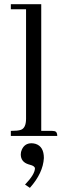

<svg xmlns="http://www.w3.org/2000/svg" viewBox="-20 -655 322 925"><path d="M231.4 -24.4H178.7V-634.8H32.2V-610.4H105.5V-83Q105.5 -38.1 80.1 -29.3Q65.4 -24.4 32.2 -24.4V0H255.9Q255.9 -21.5 241.2 -23.4Q237.3 -24.4 231.4 -24.4ZM191.4 106.4Q191.4 50.8 151.4 38.1Q141.6 35.2 131.8 35.2Q98.6 35.2 85 66.4Q80.1 77.1 80.1 88.9Q80.1 125 117.2 136.7Q121.1 137.7 124 138.7Q147.5 144.5 148.4 156.2Q147.5 185.5 100.6 234.4L124 250Q187.5 178.7 191.4 106.4Z"/></svg>

Font: Abhaya Libre
Style: Regular
Weight: 400
Designer: Pushpananda Ekanayake, Sol Matas, Pathum Egodawatta
Foundry: Mooniak
Version: Version 1.050 ; ttfautohint (v1.6)